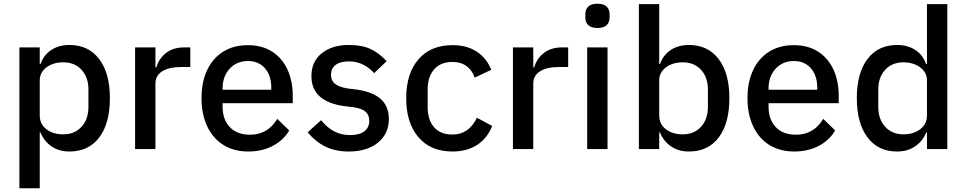

<svg xmlns="http://www.w3.org/2000/svg" viewBox="-20 -799 5181 1029"><path d="M84 210V-545H193V-456H197Q215 -505 255.5 -531.5Q296 -558 352 -558Q454 -558 511.5 -482.5Q569 -407 569 -273Q569 -138 512 -62.5Q455 13 352 13Q297 13 257 -14Q217 -41 197 -89H193V210ZM454 -227V-319Q454 -385 417 -425Q380 -465 319 -465Q265 -465 229 -438Q193 -411 193 -368V-181Q193 -134 228.5 -106.5Q264 -79 319 -79Q380 -79 417 -119.5Q454 -160 454 -227Z M704 0V-545H813V-438H818Q831 -484 869 -514.5Q907 -545 968 -545H1000V-440H954Q886 -440 849.5 -417Q813 -394 813 -351V0Z M1060 -273Q1060 -359 1090 -423Q1120 -487 1176 -522Q1232 -557 1308 -557Q1385 -557 1439 -522Q1493 -487 1521 -425.5Q1549 -364 1549 -286V-246H1173V-227Q1173 -159 1211.5 -118Q1250 -77 1320 -77Q1415 -77 1466 -162L1530 -100Q1500 -48 1442.5 -17.5Q1385 13 1310 13Q1234 13 1177.5 -22Q1121 -57 1090.5 -122Q1060 -187 1060 -273ZM1173 -318H1434V-328Q1434 -394 1400 -433Q1366 -472 1309 -472Q1249 -472 1211 -431Q1173 -390 1173 -325Z M1629 -90 1701 -155Q1764 -75 1855 -75Q1906 -75 1932.5 -95Q1959 -115 1959 -152Q1959 -182 1940 -199.5Q1921 -217 1877 -224L1827 -230Q1649 -254 1649 -391Q1649 -469 1704.5 -513.5Q1760 -558 1850 -558Q1920 -558 1966.5 -536Q2013 -514 2052 -471L1985 -407Q1961 -435 1926.5 -452.5Q1892 -470 1850 -470Q1803 -470 1778.5 -451Q1754 -432 1754 -399Q1754 -367 1775 -350Q1796 -333 1842 -325L1892 -319Q1980 -306 2022 -267Q2064 -228 2064 -161Q2064 -82 2005.5 -34.5Q1947 13 1850 13Q1777 13 1723.5 -13.5Q1670 -40 1629 -90Z M2157 -273Q2157 -405 2222.5 -481Q2288 -557 2405 -557Q2483 -557 2535.5 -522Q2588 -487 2613 -425L2524 -383Q2511 -422 2480.5 -444.5Q2450 -467 2405 -467Q2341 -467 2306.5 -427Q2272 -387 2272 -320V-225Q2272 -157 2306 -117.5Q2340 -78 2405 -78Q2493 -78 2536 -168L2618 -124Q2591 -57 2536.5 -22Q2482 13 2405 13Q2288 13 2222.5 -63.5Q2157 -140 2157 -273Z M2729 0V-545H2838V-438H2843Q2856 -484 2894 -514.5Q2932 -545 2993 -545H3025V-440H2979Q2911 -440 2874.5 -417Q2838 -394 2838 -351V0Z M3117 -705V-722Q3117 -749 3133 -764Q3149 -779 3182 -779Q3215 -779 3231 -764Q3247 -749 3247 -722V-705Q3247 -679 3231 -664Q3215 -649 3182 -649Q3149 -649 3133 -664Q3117 -679 3117 -705ZM3236 0H3127V-545H3236Z M3517 -89H3513V0H3404V-777H3513V-456H3517Q3535 -505 3575.5 -531.5Q3616 -558 3672 -558Q3774 -558 3831.5 -482.5Q3889 -407 3889 -273Q3889 -138 3832 -62.5Q3775 13 3672 13Q3617 13 3577 -14Q3537 -41 3517 -89ZM3774 -227V-319Q3774 -385 3737 -425Q3700 -465 3639 -465Q3585 -465 3549 -438Q3513 -411 3513 -368V-181Q3513 -134 3548.5 -106.5Q3584 -79 3639 -79Q3700 -79 3737 -119.5Q3774 -160 3774 -227Z M3986 -273Q3986 -359 4016 -423Q4046 -487 4102 -522Q4158 -557 4234 -557Q4311 -557 4365 -522Q4419 -487 4447 -425.5Q4475 -364 4475 -286V-246H4099V-227Q4099 -159 4137.5 -118Q4176 -77 4246 -77Q4341 -77 4392 -162L4456 -100Q4426 -48 4368.5 -17.5Q4311 13 4236 13Q4160 13 4103.5 -22Q4047 -57 4016.5 -122Q3986 -187 3986 -273ZM4099 -318H4360V-328Q4360 -394 4326 -433Q4292 -472 4235 -472Q4175 -472 4137 -431Q4099 -390 4099 -325Z M4572 -273Q4572 -407 4629 -482.5Q4686 -558 4788 -558Q4844 -558 4885 -531.5Q4926 -505 4943 -456H4948V-777H5057V0H4948V-89H4944Q4924 -41 4883.5 -14Q4843 13 4788 13Q4686 13 4629 -63Q4572 -139 4572 -273ZM4948 -181V-368Q4948 -411 4911.5 -438Q4875 -465 4822 -465Q4761 -465 4724 -425Q4687 -385 4687 -319V-227Q4687 -160 4724 -119.5Q4761 -79 4822 -79Q4876 -79 4912 -106.5Q4948 -134 4948 -181Z"/></svg>

Font: IBM Plex Sans JP Medm
Style: Regular
Weight: 500
Designer: Mike Abbink; Paul van der Laan; Pieter van Rosmalen; Wujin Sim; Yejin Wi; Jinhee Kim; Boomi Park; Yona Kim; Kichan Ma
Foundry: Sandoll Inc.
Version: Version 1.002